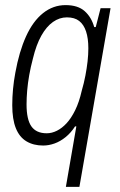

<svg xmlns="http://www.w3.org/2000/svg" viewBox="-20 -558 469 752"><path d="M238 174 279 -63H274Q258 -38 237 -21Q216 -4 193.5 4Q171 12 149 12Q111 12 83.5 -4.5Q56 -21 42 -56Q28 -91 28 -146Q28 -177 31 -209Q34 -241 40 -273Q55 -356 82 -415.5Q109 -475 148.5 -506.5Q188 -538 237 -538Q285 -538 311.5 -514.5Q338 -491 349 -452H355L374 -526H413L291 174ZM163 -36Q183 -36 203 -46Q223 -56 241 -75.5Q259 -95 274.5 -126.5Q290 -158 300 -202Q309 -233 314.5 -262Q320 -291 323 -317.5Q326 -344 326 -369Q326 -408 317 -435Q308 -462 290 -476Q272 -490 242 -490Q213 -490 187.5 -472Q162 -454 142 -418.5Q122 -383 109 -329Q100 -295 94.5 -264Q89 -233 86.5 -204Q84 -175 84 -149Q84 -90 103 -63Q122 -36 163 -36Z"/></svg>

Font: Archivo Condensed ExtraLight
Style: Italic
Weight: 250
Width: 3
Italic angle: -10°
Designer: Hector Gatti
Foundry: Omnibus-Type
Version: Version 2.001